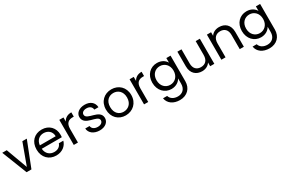

<svg xmlns="http://www.w3.org/2000/svg" viewBox="149 -1960 5423 3632"><g transform="rotate(-30 2860.5 -144.0)"><path d="M12 -548 227 0H333L548 -548H451L281 -84L110 -548Z M871 -480C965 -480 1044 -421 1044 -314H698C709 -421 782 -480 871 -480ZM1029 -169C1009 -109 958 -68 875 -68C782 -68 705 -129 697 -240H1135C1138 -259 1138 -275 1138 -295C1138 -444 1035 -557 875 -557C715 -557 604 -448 604 -275C604 -102 719 9 875 9C1010 9 1100 -70 1127 -169Z M1349 -298C1349 -425 1414 -464 1502 -464H1526V-558C1438 -558 1380 -520 1349 -459V-548H1258V0H1349Z M2025 -149C2021 -345 1703 -275 1703 -404C1703 -448 1742 -480 1810 -480C1883 -480 1925 -441 1929 -385H2020C2013 -493 1934 -557 1813 -557C1691 -557 1612 -488 1612 -404C1612 -200 1936 -271 1936 -149C1936 -104 1896 -68 1824 -68C1747 -68 1700 -108 1695 -161H1601C1606 -61 1698 9 1825 9C1946 9 2025 -58 2025 -149Z M2673 -275C2673 -448 2552 -557 2396 -557C2241 -557 2119 -448 2119 -275C2119 -102 2237 9 2392 9C2548 9 2673 -102 2673 -275ZM2212 -275C2212 -413 2299 -478 2395 -478C2489 -478 2580 -413 2580 -275C2580 -136 2487 -71 2392 -71C2297 -71 2212 -136 2212 -275Z M2884 -298C2884 -425 2949 -464 3037 -464H3061V-558C2973 -558 2915 -520 2884 -459V-548H2793V0H2884Z M3596 -275C3596 -146 3510 -71 3410 -71C3310 -71 3225 -147 3225 -276C3225 -405 3310 -478 3410 -478C3510 -478 3596 -402 3596 -275ZM3132 -276C3132 -105 3245 9 3392 9C3492 9 3563 -43 3596 -103V12C3596 129 3523 191 3426 191C3335 191 3271 147 3251 80H3161C3180 197 3282 270 3426 270C3586 270 3688 163 3688 12V-548H3596V-448C3563 -508 3493 -557 3392 -557C3245 -557 3132 -447 3132 -276Z M4328 -548H4237V-247C4237 -128 4175 -71 4080 -71C3988 -71 3927 -127 3927 -239V-548H3837V-227C3837 -70 3937 8 4062 8C4135 8 4202 -24 4237 -81V0H4328Z M4883 0H4973V-323C4973 -480 4877 -558 4749 -558C4674 -558 4609 -527 4573 -470V-548H4482V0H4573V-303C4573 -422 4637 -479 4730 -479C4822 -479 4883 -423 4883 -310Z M5552 -275C5552 -146 5466 -71 5366 -71C5266 -71 5181 -147 5181 -276C5181 -405 5266 -478 5366 -478C5466 -478 5552 -402 5552 -275ZM5088 -276C5088 -105 5201 9 5348 9C5448 9 5519 -43 5552 -103V12C5552 129 5479 191 5382 191C5291 191 5227 147 5207 80H5117C5136 197 5238 270 5382 270C5542 270 5644 163 5644 12V-548H5552V-448C5519 -508 5449 -557 5348 -557C5201 -557 5088 -447 5088 -276Z"/></g></svg>

Font: Matrixport Regular
Style: Regular
Weight: 400
Designer: Ninad Kale (Devanagari), Jonny Pinhorn (Latin)
Foundry: Indian Type Foundry
Version: Version 3.200;PS 1.000;hotconv 16.6.54;makeotf.lib2.5.65590